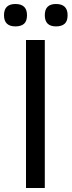

<svg xmlns="http://www.w3.org/2000/svg" viewBox="-60 -940 358 960"><path d="M70 -740H164V0H70ZM17 -808Q-40 -808 -40 -864Q-40 -920 17 -920Q75 -920 75 -864Q75 -834 60 -821Q45 -808 17 -808ZM220 -808Q164 -808 164 -864Q164 -920 220 -920Q278 -920 278 -864Q278 -834 263 -821Q248 -808 220 -808Z"/></svg>

Font: Encode Sans Compressed
Style: Medium
Weight: 500
Designer: Pablo Impallari, Andres Torresi
Foundry: Pablo Impallari, Andres Torresi
Version: Version 1.000; ttfautohint (v1.00) -l 8 -r 50 -G 200 -x 14 -